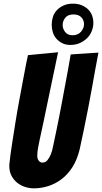

<svg xmlns="http://www.w3.org/2000/svg" viewBox="-20 -1013 559 1051"><path d="M165 18Q142 18 118 10.5Q94 3 75 -12Q56 -27 43.5 -50Q31 -73 31 -104Q31 -108 31 -112Q31 -116 32 -120Q36 -161 45 -219Q54 -277 64 -340Q74 -403 86 -466.5Q98 -530 107.5 -582Q117 -634 124 -668.5Q131 -703 133 -711Q154 -713 183 -716Q212 -719 237 -721Q268 -724 298 -727Q272 -606 252 -508Q243 -466 234.5 -424Q226 -382 218.5 -347Q211 -312 205.5 -286.5Q200 -261 196.5 -245Q193 -229 188.5 -204.5Q184 -180 184 -160Q184 -144 192 -133.5Q200 -123 212 -123Q229 -123 240 -136.5Q251 -150 258.5 -169Q266 -188 269.5 -207.5Q273 -227 276 -238Q282 -267 289.5 -302.5Q297 -338 304.5 -376.5Q312 -415 319.5 -455Q327 -495 334 -533Q351 -621 367 -715L519 -725Q519 -725 514 -699Q509 -673 501 -630Q493 -587 483.5 -532Q474 -477 462 -417.5Q450 -358 438.5 -300.5Q427 -243 416 -195Q402 -138 376.5 -98Q351 -58 316.5 -32Q282 -6 243 6Q204 18 165 18ZM365 -767Q340 -767 321 -776.5Q302 -786 288.5 -801.5Q275 -817 269 -837Q263 -857 263 -878Q263 -899 269.5 -920Q276 -941 291 -957Q306 -973 328 -983Q350 -993 379 -993Q407 -993 428 -984Q449 -975 463 -961Q477 -947 484 -928Q491 -909 491 -888Q491 -866 483 -844.5Q475 -823 458.5 -806Q442 -789 418.5 -778Q395 -767 365 -767ZM376 -820Q407 -820 423.5 -839.5Q440 -859 440 -881Q440 -902 425.5 -918Q411 -934 382 -934Q352 -934 337.5 -916Q323 -898 323 -876Q323 -855 337 -837.5Q351 -820 376 -820Z"/></svg>

Font: Bangers
Style: Regular
Weight: 400
Designer: vernon adams
Foundry: Vernon Adams
Version: Version 2.000